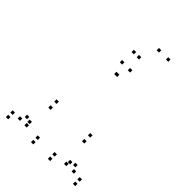

<svg xmlns="http://www.w3.org/2000/svg" viewBox="-278 -1059 1175 1175"><g transform="rotate(45 310.0 -471.0)"><path d="M247.5 10V-10H227.5V10ZM247.5 -28.5V-48.5H227.5V-28.5ZM144 -62V-82H124V-62ZM146 -34.5V-54.5H126V-34.5ZM313 -644.5V-664.5H293V-644.5ZM318.5 -644.5V-664.5H298.5V-644.5ZM484.5 -39V-59H464.5V-39ZM493.5 -63V-83H473.5V-63ZM392.5 -29.5V-49.5H372.5V-29.5ZM392.5 9V-11H372.5V9ZM609.5 9V-11H589.5V9ZM609.5 -29.5V-49.5H589.5V-29.5ZM528.5 -73V-93H508.5V-73ZM550 -39V-59H530V-39ZM355.5 -720V-740H335.5V-720ZM286.5 -720V-740H266.5V-720ZM88 -34.5V-54.5H68V-34.5ZM111.5 -72V-92H91.5V-72ZM30.5 -28.5V-48.5H10.5V-28.5ZM30.5 10V-10H10.5V10ZM464.5 -214.5V-234.5H444.5V-214.5ZM464.5 -266V-286H444.5V-266ZM173 -266V-286H153V-266ZM173 -214.5V-234.5H153V-214.5ZM293 -815V-835H273V-815ZM394 -931.5V-951.5H374V-931.5ZM474 -931.5V-951.5H454V-931.5ZM337.5 -815V-835H317.5V-815Z"/></g></svg>

Font: Monaspace Xenon Dots Var
Style: Regular
Weight: 400
Designer: Riley Cran and the Lettermatic Team
Version: Version 1.100 (Monaspace Xenon Dots)